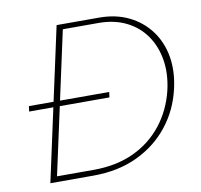

<svg xmlns="http://www.w3.org/2000/svg" viewBox="-75 -737 855 817"><g transform="rotate(-10 352.5 -329.0)"><path d="M78 0 221 -658H404Q477 -658 533 -630.5Q589 -603 625 -554.5Q661 -506 672 -442Q683 -378 666 -304Q646 -216 592 -147.5Q538 -79 455 -39.5Q372 0 263 0ZM42 -316 45 -339H392L389 -316ZM111 -24H269Q368 -24 443 -59Q518 -94 567.5 -157Q617 -220 637 -303Q653 -373 643 -433.5Q633 -494 601 -539.5Q569 -585 517.5 -610.5Q466 -636 398 -636H244Z"/></g></svg>

Font: Ysabeau Office Thin
Style: Italic
Weight: 250
Italic angle: -12°
Designer: Christian Thalmann (Catharsis Fonts)
Version: Version 2.001;gftools[0.9.30]; featfreeze: tnum,lnum,ss02